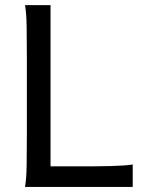

<svg xmlns="http://www.w3.org/2000/svg" viewBox="-20 -733 567 753"><path d="M287.6 -80.6Q323.7 -80.6 356 -80.8Q388.2 -81.1 415.5 -81.8Q442.9 -82.5 464.4 -84Q485.8 -85.4 500.5 -87.9V0H78.1Q83.5 -29.3 84.5 -84.7Q85.4 -140.1 85.4 -212.4V-500.5Q85.4 -572.8 84.5 -628.2Q83.5 -683.6 78.1 -712.9H178.2V-80.6Z"/></svg>

Font: Andika Compact
Style: Regular
Weight: 400
Designer: Victor Gaultney, Annie Olsen, Julie Remington, Don Collingsworth, Eric Hays, Becca Hirsbrunner
Foundry: SIL International
Version: Version 5.000 ; LnSpcTght